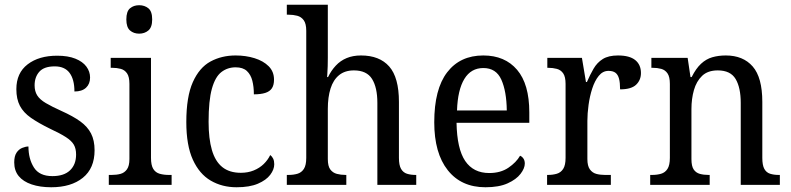

<svg xmlns="http://www.w3.org/2000/svg" viewBox="-20 -780 3335 810"><path d="M196 10Q149 10 113.5 -2Q78 -14 59 -37Q40 -60 40 -95Q40 -121 49.5 -135.5Q59 -150 73.5 -156Q88 -162 100 -162Q100 -110 123 -73.5Q146 -37 201 -37Q250 -37 275.5 -61.5Q301 -86 301 -128Q301 -153 291.5 -169.5Q282 -186 258 -201.5Q234 -217 191 -237Q142 -261 110.5 -283Q79 -305 64 -333.5Q49 -362 49 -404Q49 -472 96.5 -508.5Q144 -545 221 -545Q267 -545 298 -532.5Q329 -520 344.5 -499Q360 -478 360 -453Q360 -426 343 -410Q326 -394 294 -394Q294 -445 273.5 -472.5Q253 -500 211 -500Q166 -500 146 -477.5Q126 -455 126 -420Q126 -395 137 -377.5Q148 -360 173.5 -345Q199 -330 239 -312Q288 -290 318.5 -268Q349 -246 364 -217Q379 -188 379 -146Q379 -70 329.5 -30Q280 10 196 10Z M439 0V-42H451Q472 -42 488.5 -46.5Q505 -51 515.5 -65.5Q526 -80 526 -109V-426Q526 -456 516 -470.5Q506 -485 489.5 -489.5Q473 -494 453 -494H447V-536H617V-114Q617 -83 626.5 -67.5Q636 -52 653.5 -47Q671 -42 692 -42H704V0ZM567 -638Q544 -638 528.5 -651.5Q513 -665 513 -698Q513 -732 528.5 -745Q544 -758 567 -758Q590 -758 606 -745Q622 -732 622 -698Q622 -665 606 -651.5Q590 -638 567 -638Z M978 10Q917 10 869 -18Q821 -46 793.5 -106.5Q766 -167 766 -265Q766 -372 793.5 -433.5Q821 -495 868 -520.5Q915 -546 974 -546Q1017 -546 1054 -534.5Q1091 -523 1113.5 -500.5Q1136 -478 1136 -444Q1136 -421 1127 -407.5Q1118 -394 1099 -388Q1080 -382 1051 -382Q1051 -414 1044.5 -439.5Q1038 -465 1021.5 -480.5Q1005 -496 974 -496Q940 -496 914 -476Q888 -456 874 -406Q860 -356 860 -266Q860 -195 874 -147Q888 -99 918 -75Q948 -51 996 -51Q1026 -51 1050.5 -61Q1075 -71 1092.5 -88Q1110 -105 1120 -126Q1128 -120 1132.5 -110.5Q1137 -101 1137 -87Q1137 -65 1120 -42.5Q1103 -20 1068 -5Q1033 10 978 10Z M1190 0V-42H1197Q1218 -42 1235 -47Q1252 -52 1262 -67.5Q1272 -83 1272 -114V-650Q1272 -680 1261.5 -694.5Q1251 -709 1234 -713.5Q1217 -718 1197 -718H1190V-760H1363V-537Q1363 -519 1362.5 -501Q1362 -483 1361 -469.5Q1360 -456 1360 -455H1364Q1377 -482 1396.5 -503Q1416 -524 1442.5 -535Q1469 -546 1503 -546Q1581 -546 1622 -499.5Q1663 -453 1663 -350V-114Q1663 -83 1672 -67.5Q1681 -52 1697 -47Q1713 -42 1733 -42H1736V0H1572V-346Q1572 -411 1549.5 -447Q1527 -483 1473 -483Q1435 -483 1410.5 -463Q1386 -443 1374.5 -406.5Q1363 -370 1363 -321V-109Q1363 -79 1373.5 -65Q1384 -51 1401 -46.5Q1418 -42 1438 -42H1441V0Z M2028 10Q1926 10 1869 -62Q1812 -134 1812 -264Q1812 -404 1866.5 -475Q1921 -546 2019 -546Q2110 -546 2161.5 -485.5Q2213 -425 2213 -306V-262H1906Q1908 -152 1942.5 -101Q1977 -50 2044 -50Q2092 -50 2125 -72.5Q2158 -95 2174 -123Q2182 -120 2188 -111.5Q2194 -103 2194 -90Q2194 -70 2176 -46.5Q2158 -23 2121.5 -6.5Q2085 10 2028 10ZM2118 -314Q2117 -395 2095 -444Q2073 -493 2019 -493Q1967 -493 1939 -447Q1911 -401 1908 -314Z M2288 0V-42H2291Q2312 -42 2329 -47Q2346 -52 2356 -67.5Q2366 -83 2366 -114V-426Q2366 -456 2356 -470.5Q2346 -485 2329 -489.5Q2312 -494 2292 -494H2289V-536H2435L2452 -434H2456Q2469 -464 2484 -490Q2499 -516 2523 -531Q2547 -546 2587 -546Q2636 -546 2660 -526.5Q2684 -507 2684 -472Q2684 -442 2663.5 -422.5Q2643 -403 2596 -403Q2596 -431 2591.5 -448Q2587 -465 2576.5 -473Q2566 -481 2547 -481Q2523 -481 2506 -460Q2489 -439 2478.5 -406.5Q2468 -374 2463 -337.5Q2458 -301 2458 -270V-109Q2458 -80 2468.5 -65.5Q2479 -51 2495.5 -46.5Q2512 -42 2532 -42H2557V0Z M2723 0V-42H2731Q2752 -42 2769 -47Q2786 -52 2796 -67.5Q2806 -83 2806 -114V-426Q2806 -456 2796 -470.5Q2786 -485 2769.5 -489.5Q2753 -494 2733 -494H2728V-536H2881L2893 -455H2898Q2916 -491 2937.5 -511Q2959 -531 2985 -538.5Q3011 -546 3042 -546Q3115 -546 3155.5 -499.5Q3196 -453 3196 -350V-114Q3196 -83 3204.5 -67.5Q3213 -52 3229 -47Q3245 -42 3265 -42H3270V0H3105V-346Q3105 -410 3083.5 -446.5Q3062 -483 3008 -483Q2966 -483 2942 -460Q2918 -437 2907.5 -400Q2897 -363 2897 -320V-109Q2897 -79 2906.5 -65Q2916 -51 2932.5 -46.5Q2949 -42 2969 -42H2974V0Z"/></svg>

Font: Noto Serif SemiCondensed
Style: Regular
Weight: 400
Width: 4
Designer: Monotype Design Team
Foundry: Monotype Imaging Inc.
Version: Version 2.013